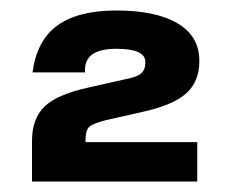

<svg xmlns="http://www.w3.org/2000/svg" viewBox="-20 -714 441 366"><path d="M148 -547 219 -563Q241 -567 249 -574Q257 -581 257 -594V-596Q257 -621 202 -621Q142 -621 142 -581V-576H42Q50 -637 89.5 -665.5Q129 -694 202 -694Q277 -694 318.5 -669.5Q360 -645 360 -598V-597Q360 -559 335.5 -536.5Q311 -514 253 -501L182 -485Q158 -479 150.5 -472.5Q143 -466 143 -445V-443H356V-368H41V-445Q41 -488 65 -511Q89 -534 148 -547Z"/></svg>

Font: Mozilla Text BETA
Style: Bold
Weight: 700
Designer: Studio DRAMA
Foundry: Studio DRAMA
Version: Version 0.100